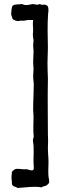

<svg xmlns="http://www.w3.org/2000/svg" viewBox="-20 -766 342 950"><path d="M223 139V124C216 97 220 66 220 36C220 13 217 -10 217 -33C217 -45 218 -56 218 -68C218 -80 217 -92 217 -104C217 -182 215 -291 217 -371V-380C216 -401 215 -431 215 -456C215 -480 217 -505 217 -528C216 -587 214 -643 218 -698C220 -708 222 -730 214 -738C209 -740 205 -744 196 -743C187 -741 182 -744 176 -746C172 -744 168 -742 162 -743L141 -746C131 -744 121 -741 110 -741C101 -741 95 -743 89 -746C75 -743 54 -747 43 -738C36 -729 37 -711 35 -695C39 -687 39 -674 46 -669C54 -665 61 -661 73 -662C82 -666 94 -662 102 -664C112 -668 135 -667 144 -667C141 -649 144 -632 144 -616C144 -606 142 -598 143 -588C143 -581 145 -575 146 -568C146 -559 144 -550 144 -541C144 -531 146 -522 146 -512C146 -494 144 -476 144 -457C144 -446 146 -436 146 -424C146 -413 144 -401 144 -389C144 -375 147 -361 147 -347C147 -332 146 -317 146 -301C145 -277 144 -251 144 -224C144 -212 146 -201 146 -189C146 -154 143 -119 147 -90C146 -83 142 -78 143 -68C151 -29 143 17 147 58C148 67 147 75 141 77C127 78 121 72 110 71C90 74 74 66 54 71C49 76 42 79 39 85C38 97 35 118 39 134C38 140 38 147 42 150C46 158 60 158 67 164C107 162 148 154 185 161C191 157 199 155 207 153C214 150 218 144 223 139Z"/></svg>

Font: FuturaRener
Style: Regular
Weight: 400
Designer: BSozoo
Foundry: BSozoo
Version: Version 1.0